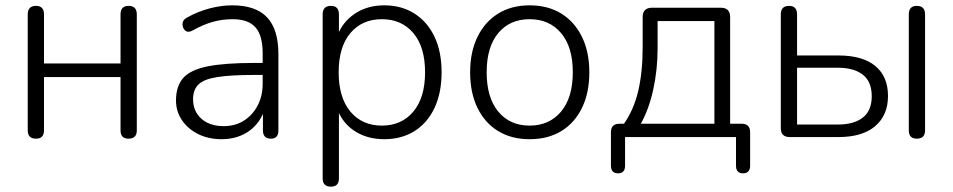

<svg xmlns="http://www.w3.org/2000/svg" viewBox="-20 -514 3573 720"><path d="M115 6Q84 6 84 -25V-460Q84 -492 115 -492Q145 -492 145 -460V-276H432V-460Q432 -492 462 -492Q493 -492 493 -460V-25Q493 6 462 6Q432 6 432 -25V-225H145V-25Q145 6 115 6Z M811 8Q762 8 723.5 -11Q685 -30 662.5 -63Q640 -96 640 -137Q640 -191 667 -221.5Q694 -252 758 -265Q822 -278 934 -278H965V-314Q965 -381 938 -411.5Q911 -442 852 -442Q814 -442 778 -432Q742 -422 703 -400Q685 -390 674.5 -399.5Q664 -409 664.5 -424.5Q665 -440 681 -448Q722 -471 766 -482.5Q810 -494 851 -494Q939 -494 981.5 -449Q1024 -404 1024 -311V-25Q1024 6 996 6Q966 6 966 -25V-87Q946 -42 905.5 -17Q865 8 811 8ZM819 -41Q862 -41 894.5 -61.5Q927 -82 946 -118Q965 -154 965 -200V-233H935Q845 -233 794.5 -225Q744 -217 724 -197Q704 -177 704 -142Q704 -97 735 -69Q766 -41 819 -41Z M1221 186Q1190 186 1190 155V-460Q1190 -492 1221 -492Q1251 -492 1251 -460V-394Q1273 -440 1317.5 -467Q1362 -494 1421 -494Q1486 -494 1534.5 -463Q1583 -432 1609.5 -376Q1636 -320 1636 -243Q1636 -166 1609.5 -109.5Q1583 -53 1534.5 -22.5Q1486 8 1421 8Q1362 8 1317.5 -18Q1273 -44 1251 -90V155Q1251 186 1221 186ZM1412 -43Q1486 -43 1530 -95.5Q1574 -148 1574 -243Q1574 -338 1530 -390Q1486 -442 1412 -442Q1338 -442 1294 -390Q1250 -338 1250 -243Q1250 -148 1294 -95.5Q1338 -43 1412 -43Z M1966 8Q1898 8 1848 -22.5Q1798 -53 1770.5 -109.5Q1743 -166 1743 -243Q1743 -319 1770.5 -375.5Q1798 -432 1848 -463Q1898 -494 1966 -494Q2035 -494 2085 -463Q2135 -432 2162.5 -375.5Q2190 -319 2190 -243Q2190 -166 2162.5 -109.5Q2135 -53 2085 -22.5Q2035 8 1966 8ZM1966 -43Q2040 -43 2084 -95.5Q2128 -148 2128 -243Q2128 -338 2084 -390Q2040 -442 1966 -442Q1892 -442 1848.5 -390Q1805 -338 1805 -243Q1805 -148 1848.5 -95.5Q1892 -43 1966 -43Z M2298 136Q2271 136 2271 107V-18Q2271 -50 2303 -50H2320Q2357 -103 2373.5 -173.5Q2390 -244 2390 -339V-450Q2390 -485 2425 -485H2683Q2718 -485 2718 -450V-50H2761Q2793 -50 2793 -18V107Q2793 136 2766 136Q2740 136 2740 107V0H2324V107Q2324 136 2298 136ZM2383 -50H2659V-435H2446V-333Q2446 -252 2429.5 -177.5Q2413 -103 2383 -50Z M2942 0Q2908 0 2908 -33V-460Q2908 -492 2939 -492Q2969 -492 2969 -460V-306H3124Q3215 -306 3262.5 -266.5Q3310 -227 3310 -154Q3310 -82 3262 -41Q3214 0 3124 0ZM3418 6Q3388 6 3388 -25V-460Q3388 -492 3418 -492Q3449 -492 3449 -460V-25Q3449 6 3418 6ZM2969 -47H3122Q3182 -47 3215.5 -73Q3249 -99 3249 -153Q3249 -208 3215.5 -234Q3182 -260 3122 -260H2969Z"/></svg>

Font: Nunito Light
Style: Regular
Weight: 300
Designer: Vernon Adams
Foundry: Vernon Adams
Version: Version 3.601; ttfautohint (v1.8.2.53-6de2)